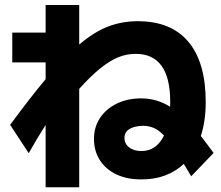

<svg xmlns="http://www.w3.org/2000/svg" viewBox="-20 -748 904 787"><path d="M365.2 -178.7Q365.2 -227.1 390.1 -264.6Q415 -302.2 459 -323.5Q502.9 -344.7 558.6 -344.7Q590.3 -344.7 619.6 -336.4Q648.9 -328.1 677.2 -310.5L677.7 -330.1Q677.7 -527.3 536.1 -527.3Q500 -527.3 465.8 -513.7Q431.6 -500 392.3 -468.8Q353 -437.5 304.7 -383.8V19.5H167V-235.8Q133.8 -184.1 97.7 -120.1L21.5 -236.3Q106.9 -352.1 167 -423.3V-492.2H30.3V-614.3H167V-727.5H304.7V-565.4Q365.7 -617.2 422.9 -639.2Q480 -661.1 544.9 -661.1Q681.2 -661.1 752.2 -576.7Q823.2 -492.2 823.2 -330.1Q823.2 -252 803.2 -190.4Q819.3 -170.4 855.5 -121.1L763.7 -25.4L733.4 -76.2Q700.2 -44.9 656.2 -28.6Q612.3 -12.2 559.6 -12.7Q502 -12.2 458 -32.7Q414.1 -53.2 389.6 -91.1Q365.2 -128.9 365.2 -178.7ZM559.6 -128.9Q621.1 -128.9 652.3 -192.4Q631.3 -214.4 611.6 -223.1Q591.8 -231.9 566.4 -232.4Q529.8 -231.4 510 -218.8Q490.2 -206.1 490.2 -182.6Q490.2 -158.7 509.5 -143.8Q528.8 -128.9 559.6 -128.9Z"/></svg>

Font: Pretendard GOV ExtraBold
Style: Regular
Weight: 800
Designer: Base glyphs from Inter by Rasmus Andersson; Hangeul glyphs from Noto Sans CJK(Source Han Sans) by Jang Soo-young and Kan
Foundry: Kil Hyung-jin
Version: Version 1.309